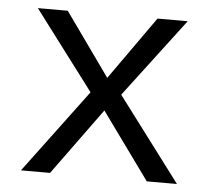

<svg xmlns="http://www.w3.org/2000/svg" viewBox="-44 -575 687 622"><g transform="rotate(5 300.0 -264.0)"><path d="M455.1 0 298.3 -216.8 140.6 0H45.9L248.5 -271.5L54.7 -528.3H151.9L298.3 -322.8L443.8 -528.3H542L348.1 -272.5L553.2 0Z"/></g></svg>

Font: Courier New
Style: Regular
Weight: 400
Designer: Steve Matteson
Foundry: Ascender Corporation
Version: Version 2.00.3